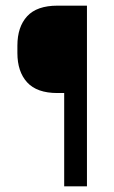

<svg xmlns="http://www.w3.org/2000/svg" viewBox="-20 -659 403 679"><path d="M228 -330H183Q110.5 -330 76 -367.8Q41.5 -405.5 41.5 -471.5V-497.5Q41.5 -564 76 -601.5Q110.5 -639 183 -639H227.5ZM287.5 -639V0H207V-639Z"/></svg>

Font: Anek Kannada
Style: Regular
Weight: 400
Version: Version 1.003